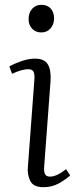

<svg xmlns="http://www.w3.org/2000/svg" viewBox="-20 -765 327 799"><path d="M99 -686Q99 -712 114 -728.5Q129 -745 152 -745Q177 -745 191 -729.5Q205 -714 205 -689Q205 -664 190.5 -647Q176 -630 152 -630Q128 -630 113.5 -645.5Q99 -661 99 -686ZM123 -432Q125 -456 119.5 -466.5Q114 -477 97 -477Q72 -477 30 -458L19 -489Q39 -500 69 -510.5Q99 -521 126 -521Q166 -521 180 -495.5Q194 -470 190 -423L164 -74Q162 -50 167.5 -40Q173 -30 188 -30Q216 -30 255 -61L272 -35Q255 -19 226 -2.5Q197 14 161 14Q119 14 106 -12Q93 -38 96 -70Z"/></svg>

Font: Literata 36pt Light
Style: Italic
Weight: 300
Italic angle: -2°
Designer: Latin by Veronika Burian and Jose Scaglione. Greek by Irene Vlachou. Cyrillic by Vera Evstafieva
Foundry: TypeTogether
Version: Version 3.002